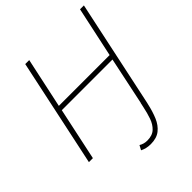

<svg xmlns="http://www.w3.org/2000/svg" viewBox="-245 -855 1192 1192"><g transform="rotate(-45 351.5 -258.5)"><path d="M181 -710H216L145 -379H591L662 -710H696L545 0H511L584 -347H139L65 0H30ZM381 193Q342 193 311 177L327 147Q351 162 381 162Q426 162 451 138.5Q476 115 489 77.5Q502 40 511 -4L517 -32H551L544 3Q532 58 514 100.5Q496 143 464.5 168Q433 193 381 193Z"/></g></svg>

Font: Raleway ExtraLight
Style: Italic
Weight: 200
Italic angle: -12°
Designer: Matt McInerney, Pablo Impallari, Rodrigo Fuenzalida
Foundry: Matt McInerney, Pablo Impallari, Rodrigo Fuenzalida
Version: Version 4.026